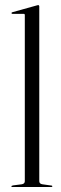

<svg xmlns="http://www.w3.org/2000/svg" viewBox="-20 -750 246 770"><path d="M137.5 -724.5V-23.5Q137.5 -18.5 140.5 -15.2Q143.5 -12 149.5 -11L185 -6Q188 -6 189 -5Q190 -4 190 -2.5Q190 -1.5 189 -0.8Q188 0 186 0H28.5Q27.5 0 26.5 -0.8Q25.5 -1.5 25.5 -2.5Q25.5 -3.5 27.2 -4.8Q29 -6 32.5 -6.5L67.5 -11Q73.5 -12 76.5 -15.2Q79.5 -18.5 79.5 -23V-689.5Q79.5 -692 78.5 -693.2Q77.5 -694.5 74.5 -694.5H29Q28 -694.5 27 -695.5Q26 -696.5 26 -697.5Q26 -699 27 -699.5Q28 -700 29.5 -701L126.5 -728Q129.5 -729 131 -729.2Q132.5 -729.5 133.5 -729.5Q135.5 -729.5 136.5 -728Q137.5 -726.5 137.5 -724.5Z"/></svg>

Font: Fraunces 120pt Light
Style: Regular
Weight: 300
Version: Version 1.000;[b76b70a41]